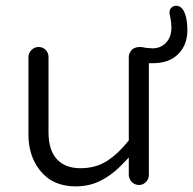

<svg xmlns="http://www.w3.org/2000/svg" viewBox="-20 -661 686 682"><path d="M582 -617.2Q582 -609.4 585 -599.6Q588.9 -579.1 588.9 -563.5Q588.9 -528.3 568.4 -507.8Q549.8 -489.3 521.5 -489.3Q515.6 -489.3 497.1 -491.2Q486.3 -494.1 476.1 -494.1Q465.8 -494.1 460 -491.2Q453.1 -489.3 448.7 -484.4Q444.3 -479.5 442.4 -475.6Q437.5 -468.8 437.5 -459V-162.1Q397.5 -112.3 357.9 -87.9Q318.4 -63.5 266.1 -63.5Q213.9 -63.5 184.6 -92.8Q152.3 -125 152.3 -191.4V-459Q152.3 -473.6 142.1 -483.9Q131.8 -494.1 117.2 -494.1Q102.5 -494.1 91.8 -483.4Q81.1 -472.7 81.1 -459V-181.6Q81.1 -129.9 101.6 -87.9Q122.1 -46.9 158.2 -22.5Q197.3 1 248.5 1Q299.8 1 339.8 -20.5Q381.8 -42 420.9 -84L437.5 -101.6V-40Q437.5 -25.4 448.2 -14.6Q459 -3.9 473.6 -3.9Q488.3 -3.9 498.5 -14.6Q508.8 -25.4 508.8 -40V-436.5H523.4Q581.1 -436.5 613.3 -469.2Q645.5 -502 645.5 -551.8Q645.5 -611.3 625 -632.8Q616.2 -640.6 606 -640.6Q595.7 -640.6 588.9 -633.8Q582 -627 582 -617.2Z"/></svg>

Font: FakePearl
Style: ExtraLight
Weight: 300
Version: Version 1.2